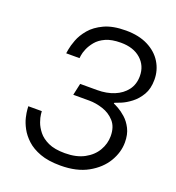

<svg xmlns="http://www.w3.org/2000/svg" viewBox="-137 -859 894 977"><g transform="rotate(20 310.0 -370.0)"><path d="M299 10Q233 10 188.5 -6.5Q144 -23 116 -49Q88 -75 72.5 -104Q57 -133 51 -159Q45 -185 44 -201.5Q43 -218 43 -218H116Q116 -218 117.5 -201.5Q119 -185 127.5 -161Q136 -137 155 -113Q174 -89 208.5 -73Q243 -57 299 -57Q361 -57 403.5 -80Q446 -103 467.5 -140Q489 -177 489 -218Q489 -268 463 -297Q437 -326 399 -338.5Q361 -351 325 -351H238L252 -415H344Q395 -415 435.5 -431.5Q476 -448 500 -479.5Q524 -511 524 -556Q524 -612 484 -647.5Q444 -683 376 -683Q326 -683 294 -668.5Q262 -654 244 -632Q226 -610 217 -588.5Q208 -567 206 -552Q204 -537 204 -537H132Q132 -537 135.5 -558.5Q139 -580 151 -612Q163 -644 189.5 -675.5Q216 -707 262 -728.5Q308 -750 379 -750Q449 -750 498.5 -725Q548 -700 574 -657.5Q600 -615 600 -564Q600 -515 580.5 -482Q561 -449 533.5 -428Q506 -407 481.5 -397Q457 -387 448 -384L447 -380Q455 -377 474 -366.5Q493 -356 515 -336.5Q537 -317 552.5 -286.5Q568 -256 568 -213Q568 -159 537.5 -108Q507 -57 447 -23.5Q387 10 299 10Z"/></g></svg>

Font: Be Vietnam Pro Light
Style: Italic
Weight: 300
Italic angle: -12°
Designer: Lam Bao, Tony Le, Vietanh Nguyen
Foundry: Yellow Type Foundry
Version: Version 1.002; ttfautohint (v1.8.3)